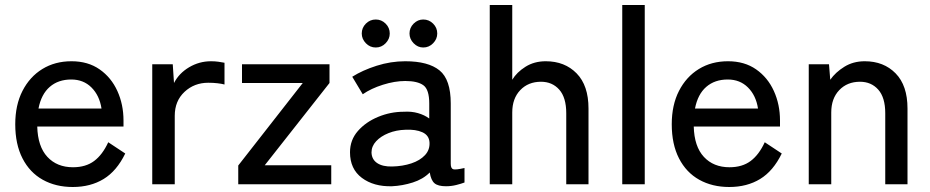

<svg xmlns="http://www.w3.org/2000/svg" viewBox="-20 -737 3718 768"><path d="M271 11Q203 11 151 -18Q99 -47 70 -103.5Q41 -160 41 -240Q41 -317 70 -373.5Q99 -430 149.5 -461Q200 -492 266 -492Q332 -492 378.5 -459.5Q425 -427 449.5 -373Q474 -319 474 -255V-231H129Q131 -151 169.5 -109.5Q208 -68 272 -68Q323 -68 356.5 -93Q390 -118 413 -168L481 -123Q447 -53 394.5 -21Q342 11 271 11ZM134 -303H386Q378 -355 346 -387Q314 -419 265 -419Q213 -419 179 -389.5Q145 -360 134 -303Z M589 0V-480H671L676 -405Q696 -444 736.5 -468Q777 -492 824 -492Q840 -492 854 -490Q868 -488 878 -486V-399Q867 -402 850 -404Q833 -406 813 -406Q757 -406 718 -369.5Q679 -333 679 -274V0Z M933 0V-75L1191 -405H948V-480H1298V-405L1039 -76H1305V0Z M1548 8Q1475 10 1427.5 -25.5Q1380 -61 1380 -128Q1380 -177 1411.5 -213Q1443 -249 1492.5 -269.5Q1542 -290 1595 -290Q1626 -292 1652 -284.5Q1678 -277 1697 -263V-323Q1697 -379 1673.5 -396Q1650 -413 1601 -413Q1559 -413 1511.5 -398Q1464 -383 1431 -360L1389 -430Q1430 -456 1486.5 -474Q1543 -492 1601 -492Q1693 -492 1738 -455.5Q1783 -419 1783 -323V-82Q1783 -63 1793 -60Q1803 -57 1838 -65V-7Q1825 -2 1805 3Q1785 8 1764 8Q1732 8 1718 -4Q1704 -16 1699 -47Q1672 -20 1631 -7Q1590 6 1548 8ZM1549 -71Q1591 -72 1625.5 -83.5Q1660 -95 1680 -116.5Q1700 -138 1698 -168Q1696 -196 1669.5 -208Q1643 -220 1602 -218Q1565 -217 1534 -204.5Q1503 -192 1484.5 -172Q1466 -152 1466 -127Q1467 -99 1489 -84.5Q1511 -70 1549 -71ZM1483 -547Q1460 -547 1443.5 -564Q1427 -581 1427 -603Q1427 -626 1443.5 -642.5Q1460 -659 1483 -659Q1506 -659 1522.5 -642.5Q1539 -626 1539 -603Q1539 -581 1522.5 -564Q1506 -547 1483 -547ZM1673 -547Q1651 -547 1634.5 -564Q1618 -581 1618 -603Q1618 -626 1634.5 -642.5Q1651 -659 1673 -659Q1696 -659 1712.5 -642.5Q1729 -626 1729 -603Q1729 -581 1712.5 -564Q1696 -547 1673 -547Z M1939 0V-717H2029V-418Q2047 -448 2082 -470Q2117 -492 2163 -492Q2239 -492 2286.5 -443.5Q2334 -395 2334 -303V0H2245V-284Q2245 -347 2217 -378.5Q2189 -410 2144 -410Q2093 -410 2061 -376.5Q2029 -343 2029 -287V0Z M2469 0V-717H2559V0Z M2897 11Q2829 11 2777 -18Q2725 -47 2696 -103.5Q2667 -160 2667 -240Q2667 -317 2696 -373.5Q2725 -430 2775.5 -461Q2826 -492 2892 -492Q2958 -492 3004.5 -459.5Q3051 -427 3075.5 -373Q3100 -319 3100 -255V-231H2755Q2757 -151 2795.5 -109.5Q2834 -68 2898 -68Q2949 -68 2982.5 -93Q3016 -118 3039 -168L3107 -123Q3073 -53 3020.5 -21Q2968 11 2897 11ZM2760 -303H3012Q3004 -355 2972 -387Q2940 -419 2891 -419Q2839 -419 2805 -389.5Q2771 -360 2760 -303Z M3215 0V-480H3296L3301 -418Q3322 -448 3357.5 -470Q3393 -492 3439 -492Q3515 -492 3562.5 -443.5Q3610 -395 3610 -303V0H3521V-284Q3521 -347 3493 -378.5Q3465 -410 3420 -410Q3369 -410 3337 -376.5Q3305 -343 3305 -287V0Z"/></svg>

Font: Zen Kaku Gothic Antique Medium
Style: Regular
Weight: 500
Designer: Yoshimichi Ohira
Foundry: Positype
Version: Version 1.002